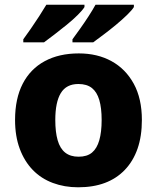

<svg xmlns="http://www.w3.org/2000/svg" viewBox="-20 -786 667 816"><path d="M583 -276Q583 -207 564.5 -154Q546 -101 510.5 -64Q475 -27 425.5 -8.5Q376 10 312 10Q254 10 204.5 -8.5Q155 -27 119.5 -63.5Q84 -100 64 -153.5Q44 -207 44 -276Q44 -367 76.5 -430Q109 -493 170 -526Q231 -559 315 -559Q394 -559 454 -526Q514 -493 548.5 -430Q583 -367 583 -276ZM215 -276Q215 -225 225 -190Q235 -155 257 -137.5Q279 -120 314 -120Q350 -120 371 -137.5Q392 -155 402 -190Q412 -225 412 -276Q412 -327 402 -361Q392 -395 370.5 -412Q349 -429 313 -429Q262 -429 238.5 -390.5Q215 -352 215 -276ZM549 -756Q541 -743 520.5 -723Q500 -703 473.5 -681Q447 -659 421 -639.5Q395 -620 376 -606H288V-619Q302 -638 320.5 -664Q339 -690 356.5 -717Q374 -744 386 -766H549ZM339 -756Q331 -743 311 -723Q291 -703 264 -681Q237 -659 211.5 -639.5Q186 -620 167 -606H79V-619Q93 -638 111 -664Q129 -690 146.5 -717Q164 -744 177 -766H339Z"/></svg>

Font: Noto Sans Hebrew ExtraBold
Style: Regular
Weight: 800
Designer: Monotype Design Team
Foundry: Monotype Imaging Inc.
Version: Version 2.003